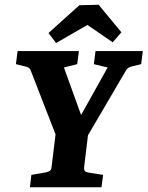

<svg xmlns="http://www.w3.org/2000/svg" viewBox="-20 -788 621 808"><path d="M226 -191 109 -492Q107 -498 102 -502Q97 -506 91 -507L47 -518L54 -573H312L305 -518L249 -504L335 -266H300L433 -504L375 -518L382 -573H581L574 -518L533 -508Q518 -504 511 -493L334 -191ZM106 0 112 -52 175 -63Q183 -65 189.5 -69Q196 -73 197 -85L216 -241H353L334 -85Q333 -73 337.5 -68Q342 -63 357 -61L414 -52L407 0ZM184 -649 314 -766 395 -768 491 -652 454 -610 348 -683 216 -607Z"/></svg>

Font: Rasa
Style: Bold Italic
Weight: 700
Italic angle: -7.10001°
Designer: Anna Giedrys (Yrsa+Rasa design), David Brezina (Yrsa art-direction, Rasa art-direction, design)
Foundry: Rosetta Type Foundry
Version: Version 2.004